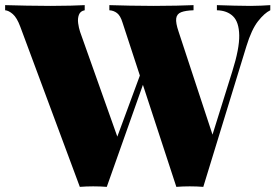

<svg xmlns="http://www.w3.org/2000/svg" viewBox="-35 -728 1073 748"><path d="M1018 -708V-688Q995 -677 970 -645Q945 -613 925 -548L757 0Q745 -1 731.5 -1.5Q718 -2 704 -2Q691 -2 677.5 -1.5Q664 -1 652 0L442 -641Q434 -667 421 -677Q408 -687 391 -688V-708Q425 -707 471 -706Q517 -705 564 -705Q611 -705 652.5 -706Q694 -707 719 -708V-688Q688 -687 671 -680.5Q654 -674 651.5 -656.5Q649 -639 661 -604L798 -188L769 -127L870 -450Q898 -539 897 -590.5Q896 -642 873 -664.5Q850 -687 810 -688V-708Q848 -707 877.5 -706Q907 -705 941 -705Q961 -705 982 -706Q1003 -707 1018 -708ZM295 -708V-688Q278 -685 272.5 -670.5Q267 -656 269.5 -637.5Q272 -619 277 -604L428 -179L400 -136L520 -461L534 -432L381 0Q369 -1 355.5 -1.5Q342 -2 328 -2Q315 -2 301.5 -1.5Q288 -1 276 0L44 -624Q31 -659 15 -673Q-1 -687 -15 -688V-708Q21 -707 69.5 -706Q118 -705 162 -705Q206 -705 240 -706Q274 -707 295 -708Z"/></svg>

Font: Playfair Display Black
Style: Regular
Weight: 900
Designer: Claus Eggers Sørensen
Foundry: Claus Eggers Sørensen
Version: Version 1.203